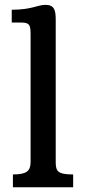

<svg xmlns="http://www.w3.org/2000/svg" viewBox="-20 -786 362 806"><path d="M34.2 0H287.1V-53.7C221.7 -53.7 213.9 -67.4 213.9 -106V-703.1C213.9 -743.2 208 -765.6 170.9 -765.6C136.7 -765.6 114.3 -745.1 29.3 -745.1V-691.4H68.8C107.9 -691.4 108.4 -677.2 108.4 -634.8V-106C108.4 -67.4 90.8 -53.7 34.2 -53.7Z"/></svg>

Font: Arbutus Slab
Style: Regular
Weight: 400
Designer: Karolina Lach
Foundry: Karolina Lach
Version: Version 1.001